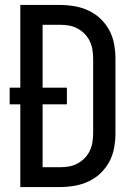

<svg xmlns="http://www.w3.org/2000/svg" viewBox="-20 -755 540 775"><path d="M222 0H62V-334H19V-401H62V-735H222Q251 -735 280.5 -730Q310 -725 337 -712.5Q364 -700 385.5 -679.5Q407 -659 421 -633Q435 -607 440.5 -577.5Q446 -548 446 -519V-216Q446 -187 440.5 -157.5Q435 -128 421 -102Q407 -76 385.5 -55.5Q364 -35 337 -22.5Q310 -10 280.5 -5Q251 0 222 0ZM152 -80H222Q240 -80 258 -83Q276 -86 292 -94.5Q308 -103 321 -116Q334 -129 342 -145.5Q350 -162 353 -180Q356 -198 356 -216V-519Q356 -537 353 -555Q350 -573 342 -589.5Q334 -606 321 -619Q308 -632 292 -640.5Q276 -649 258 -652Q240 -655 222 -655H152V-401H250V-334H152Z"/></svg>

Font: Iosevka Custom Medium
Style: Regular
Weight: 500
Monospace: yes
Designer: Belleve Invis
Foundry: Belleve Invis
Version: Version 32.5.0; ttfautohint (v1.8.4)